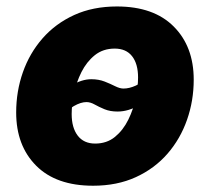

<svg xmlns="http://www.w3.org/2000/svg" viewBox="-20 -573 660 603"><path d="M272.5 10.3Q156.2 10.3 93.5 -52.7Q30.8 -115.7 30.8 -219.7Q30.8 -286.1 51.8 -345.9Q72.8 -405.8 113.5 -452.4Q154.3 -499 213.1 -525.9Q272 -552.7 347.2 -552.7Q462.9 -552.7 525.6 -489.7Q588.4 -426.8 588.4 -322.8Q588.4 -256.8 567.4 -196.8Q546.4 -136.7 505.9 -90.1Q465.3 -43.5 406.5 -16.6Q347.7 10.3 272.5 10.3ZM278.8 -122.1Q315.4 -122.1 341.1 -143.1Q366.7 -164.1 382.8 -196.8Q398.9 -229.5 406.2 -265.1Q413.6 -300.8 413.6 -329.6Q413.6 -372.6 394.8 -396.5Q376 -420.4 340.3 -420.4Q303.7 -420.4 277.8 -399.7Q252 -378.9 235.8 -346.7Q219.7 -314.5 212.4 -279.1Q205.1 -243.7 205.1 -214.8Q205.1 -171.9 224.1 -147Q243.2 -122.1 278.8 -122.1ZM164.6 -199.2 124 -234.9Q169.9 -284.2 203.4 -304.2Q236.8 -324.2 266.6 -324.2Q290 -324.2 308.6 -316.9Q327.1 -309.6 341.8 -302.2Q356.4 -294.9 367.7 -294.9Q386.2 -294.9 406.5 -304.2Q426.8 -313.5 454.1 -346.2L495.1 -314.9Q452.1 -263.7 418 -243.2Q383.8 -222.7 349.1 -222.7Q325.7 -222.7 308.1 -230Q290.5 -237.3 277.1 -244.9Q263.7 -252.4 251.5 -252.4Q233.9 -252.4 212.2 -240Q190.4 -227.5 164.6 -199.2Z"/></svg>

Font: Inter Extra Bold
Style: Italic
Weight: 800
Italic angle: -9.39999°
Designer: Rasmus Andersson
Foundry: rsms
Version: Version 4.000;git-3c8e0fc